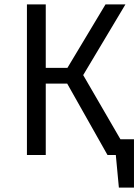

<svg xmlns="http://www.w3.org/2000/svg" viewBox="-20 -708 632 877"><path d="M530 -72H592V149H523L509 0H471L287 -326H189V0H103V-688H189V-398H288L462 -688H553L360 -365Z"/></svg>

Font: FiraGO Book
Style: Regular
Weight: 350
Designer: bBox Type
Foundry: bBox Type GmbH
Version: Version 1.001;PS 001.001;hotconv 1.0.88;makeotf.lib2.5.64775